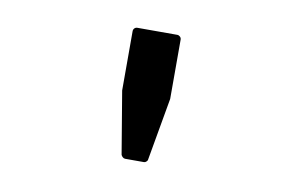

<svg xmlns="http://www.w3.org/2000/svg" viewBox="-46 -773 711 469"><g transform="rotate(10 309.0 -539.0)"><path d="M251 -689Q251 -693.4 253.9 -696.3Q256.8 -699.2 261.2 -699.2H359.9Q363.8 -699.2 366.9 -696.3Q370.1 -693.4 370.1 -689V-542L342.8 -387.2Q342.8 -384.3 339.8 -381.6Q336.9 -378.9 334 -378.9H287.1Q283.7 -378.9 280.8 -381.6Q277.8 -384.3 276.9 -387.2L251 -542Z"/></g></svg>

Font: Fragment Mono SemBd
Style: Regular
Weight: 600
Designer: Wei Huang based on Nimbus Sans by URW Studio, based on Helvetica by Max Miedinger.
Foundry: Wei Huang
Version: Version 1.011